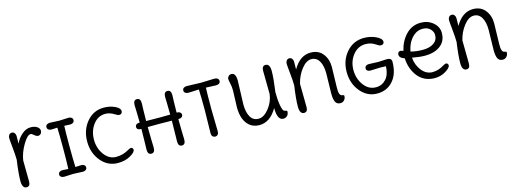

<svg xmlns="http://www.w3.org/2000/svg" viewBox="-6 -1684 7026 2618"><g transform="rotate(-15 3507.0 -375.0)"><path d="M192 -355Q192 -355 195 -57Q195 12 144 12Q82 12 82 -92.5Q82 -197 109 -385Q109 -450 97.5 -561.5Q86 -673 86 -698Q86 -723 100 -741.5Q114 -760 138.5 -760Q163 -760 177 -741.5Q191 -723 191 -700Q191 -677 190.5 -644.5Q190 -612 190 -590Q219 -659 279 -711.5Q339 -764 401.5 -764Q464 -764 497 -739.5Q530 -715 530 -686.5Q530 -658 514.5 -641.5Q499 -625 476 -625Q453 -625 425.5 -650Q398 -675 381 -675Q335 -675 272 -568.5Q209 -462 192 -355Z M937 -661 855 -665Q851 -568 851 -386.5Q851 -205 856 -83L937 -87Q964 -87 980.5 -74.5Q997 -62 997 -40.5Q997 -19 980.5 -6.5Q964 6 937 6L806 0L675 6Q648 6 631.5 -6.5Q615 -19 615 -40.5Q615 -62 631.5 -74.5Q648 -87 675 -87L756 -82Q761 -204 761 -386Q761 -568 757 -665L675 -661Q648 -661 631.5 -674Q615 -687 615 -709Q615 -731 631.5 -743.5Q648 -756 675 -756L806 -750L937 -756Q964 -756 980.5 -743.5Q997 -731 997 -709Q997 -687 980.5 -674Q964 -661 937 -661Z M1684 -106Q1684 -70 1609.5 -27.5Q1535 15 1434 15Q1291 15 1196 -99Q1101 -213 1101 -376Q1101 -539 1196.5 -652Q1292 -765 1436 -765Q1524 -765 1593.5 -732Q1663 -699 1663 -658Q1663 -638 1651 -626Q1639 -614 1618.5 -614Q1598 -614 1564 -637Q1500 -678 1436 -678Q1332 -678 1264.5 -588.5Q1197 -499 1197 -376.5Q1197 -254 1264.5 -163Q1332 -72 1430 -72Q1528 -72 1609 -121Q1642 -139 1653.5 -139Q1665 -139 1674.5 -129.5Q1684 -120 1684 -106Z M2290 -353 2118 -355Q2002 -355 1950 -354Q1950 -275 1953 -170.5Q1956 -66 1956 -61Q1956 10 1905 10Q1854 10 1854 -61Q1854 -66 1857 -169Q1860 -272 1860 -351Q1796 -351 1796 -396Q1796 -417 1812.5 -429.5Q1829 -442 1860 -442Q1860 -521 1857 -602.5Q1854 -684 1854 -689Q1854 -760 1905 -760Q1956 -760 1956 -689Q1956 -684 1953 -601Q1950 -518 1950 -439Q2048 -437 2145 -437Q2242 -437 2290 -439Q2290 -518 2287.5 -601Q2285 -684 2285 -689Q2285 -760 2336 -760Q2387 -760 2387 -689Q2387 -684 2384 -603Q2381 -522 2381 -443Q2411 -443 2428.5 -430Q2446 -417 2446 -396Q2446 -375 2428.5 -362.5Q2411 -350 2381 -350Q2381 -271 2384 -168.5Q2387 -66 2387 -61Q2387 10 2336 10Q2285 10 2285 -61Z M2607 -756 2806 -750 2999 -756Q3026 -756 3042.5 -743.5Q3059 -731 3059 -709Q3059 -687 3042.5 -674.5Q3026 -662 2999 -662L2855 -668Q2851 -571 2851 -372L2857 -48Q2857 -22 2843 -6Q2829 10 2806.5 10Q2784 10 2769.5 -6Q2755 -22 2755 -48L2761 -372Q2761 -546 2756 -668L2607 -662Q2580 -662 2563.5 -674.5Q2547 -687 2547 -709Q2547 -731 2563.5 -743.5Q2580 -756 2607 -756Z M3300 -646 3289 -314Q3289 -205 3326.5 -138.5Q3364 -72 3440.5 -72Q3517 -72 3588 -161.5Q3659 -251 3672 -360L3668 -688Q3668 -757 3719 -757Q3781 -757 3781 -655Q3781 -553 3754 -360Q3754 -250 3768.5 -173.5Q3783 -97 3804 -88Q3812 -84 3823.5 -82.5Q3835 -81 3840 -78Q3845 -75 3845 -67Q3845 -30 3823 -7.5Q3801 15 3767 15Q3682 15 3682 -158Q3582 15 3430 15Q3349 15 3294 -30Q3194 -114 3194 -297L3202 -536Q3202 -590 3191 -636Q3180 -682 3180 -702.5Q3180 -723 3196 -740Q3212 -757 3238 -757Q3300 -757 3300 -646Z M4587 -497 4580 -215Q4580 -177 4581 -158Q4582 -139 4589 -118Q4596 -97 4610 -91Q4618 -87 4629 -85.5Q4640 -84 4645 -81Q4650 -78 4650 -70Q4650 -35 4628 -11.5Q4606 12 4576 12Q4524 12 4504.5 -28Q4485 -68 4485 -147L4491 -431Q4491 -540 4453 -605.5Q4415 -671 4342.5 -671Q4270 -671 4202 -583.5Q4134 -496 4108 -385L4112 -57Q4112 12 4061 12Q3999 12 3999 -92.5Q3999 -197 4026 -385Q4026 -450 4014.5 -561.5Q4003 -673 4003 -698Q4003 -723 4017 -741.5Q4031 -760 4055.5 -760Q4080 -760 4094 -741.5Q4108 -723 4108 -700Q4108 -677 4107.5 -644.5Q4107 -612 4107 -589Q4205 -760 4355 -760Q4466 -760 4526.5 -683.5Q4587 -607 4587 -497Z M5218 -398 5344 -404Q5371 -404 5387.5 -391Q5404 -378 5404 -353Q5404 -183 5318.5 -84Q5233 15 5093.5 15Q4954 15 4859 -99Q4764 -213 4764 -376Q4764 -539 4862 -652Q4960 -765 5110 -765Q5203 -765 5279.5 -728Q5356 -691 5356 -648Q5356 -629 5344.5 -618Q5333 -607 5310.5 -607Q5288 -607 5250 -634Q5189 -678 5110 -678Q5002 -678 4931 -589Q4860 -500 4860 -377.5Q4860 -255 4928 -163.5Q4996 -72 5099 -72Q5184 -72 5241 -135Q5298 -198 5302 -314Q5269 -317 5218 -317L5083 -312Q5056 -312 5041 -324Q5026 -336 5026 -356.5Q5026 -377 5041 -390Q5056 -403 5083 -403Z M6060 -553Q6060 -600 6021.5 -639Q5983 -678 5916 -678Q5849 -678 5798 -638Q5704 -565 5677 -421Q5753 -400 5848.5 -400Q5944 -400 6002 -440Q6060 -480 6060 -553ZM5665 -99Q5584 -207 5578 -352Q5506 -374 5506 -423Q5506 -443 5517.5 -454.5Q5529 -466 5544 -466Q5559 -466 5586 -454Q5617 -588 5702.5 -676.5Q5788 -765 5912 -765Q6013 -765 6084.5 -704Q6156 -643 6156 -557Q6156 -471 6112 -416Q6029 -315 5854 -315Q5782 -315 5675 -335Q5684 -227 5746.5 -149.5Q5809 -72 5895.5 -72Q5982 -72 6057 -121Q6090 -139 6101.5 -139Q6113 -139 6122.5 -129.5Q6132 -120 6132 -106Q6132 -71 6061 -28Q5990 15 5908 15Q5826 15 5765 -16Q5704 -47 5665 -99Z M6879 -497 6872 -215Q6872 -177 6873 -158Q6874 -139 6881 -118Q6888 -97 6902 -91Q6910 -87 6921 -85.5Q6932 -84 6937 -81Q6942 -78 6942 -70Q6942 -35 6920 -11.5Q6898 12 6868 12Q6816 12 6796.5 -28Q6777 -68 6777 -147L6783 -431Q6783 -540 6745 -605.5Q6707 -671 6634.5 -671Q6562 -671 6494 -583.5Q6426 -496 6400 -385L6404 -57Q6404 12 6353 12Q6291 12 6291 -92.5Q6291 -197 6318 -385Q6318 -450 6306.5 -561.5Q6295 -673 6295 -698Q6295 -723 6309 -741.5Q6323 -760 6347.5 -760Q6372 -760 6386 -741.5Q6400 -723 6400 -700Q6400 -677 6399.5 -644.5Q6399 -612 6399 -589Q6497 -760 6647 -760Q6758 -760 6818.5 -683.5Q6879 -607 6879 -497Z"/></g></svg>

Font: Delius Unicase
Style: Regular
Weight: 400
Designer: Natalia Raices
Foundry: Natalia Raices
Version: Version 1.002